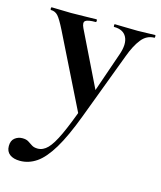

<svg xmlns="http://www.w3.org/2000/svg" viewBox="-142 -462 687 818"><g transform="rotate(15 202.0 -52.5)"><path d="M441 -386Q443 -386 443 -380Q443 -374 441 -374Q407 -374 384 -345Q361 -316 343 -267L232 28Q196 124 162.5 179.5Q129 235 95 258Q61 281 23 281Q-6 281 -22.5 268.5Q-39 256 -39 232Q-39 208 -24.5 196.5Q-10 185 9 185Q26 185 36 191.5Q46 198 56 204.5Q66 211 82 211Q106 211 126 190.5Q146 170 169 120.5Q192 71 223 -15L220 40L50 -303Q28 -347 15.5 -360.5Q3 -374 -15 -374Q-18 -374 -18 -380Q-18 -386 -15 -386Q5 -386 27.5 -385Q50 -384 70 -384Q106 -384 133 -385Q160 -386 182 -386Q185 -386 185 -380Q185 -374 182 -374Q147 -374 137 -366Q127 -358 138 -335L265 -75L229 -16L316 -268Q333 -317 318.5 -345.5Q304 -374 263 -374Q261 -374 261 -380Q261 -386 263 -386Q287 -386 308.5 -385Q330 -384 364 -384Q388 -384 403.5 -385Q419 -386 441 -386Z"/></g></svg>

Font: Cormorant Light
Style: Regular
Weight: 300
Designer: Christian Thalmann (Catharsis Fonts)
Foundry: Catharsis Fonts
Version: Version 4.000